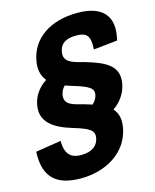

<svg xmlns="http://www.w3.org/2000/svg" viewBox="-163 -834 920 1138"><g transform="rotate(-15 297.0 -265.0)"><path d="M-25.5 -9.5C-33.5 155 50 212 191.5 212C343.5 212 479.5 133.5 507.5 -10C518.5 -66 507.5 -104 481.5 -132.5C527.5 -164 560 -209 571 -265.5C592.5 -376 507.5 -414 385.5 -449.5C318.5 -466.5 262 -479 275 -544.5C284.5 -594 322 -613.5 381 -613.5C442.5 -613.5 468 -592.5 461.5 -506.5L608 -522C645 -668.5 573.5 -741.5 423 -741.5C253 -741.5 140 -659.5 116 -534C104.5 -476.5 116.5 -435.5 142 -405.5C93.5 -374.5 62 -330 52 -277.5C31 -170 116.5 -121 218 -90C316.5 -60.5 348 -43 338.5 5.5C330.5 47 297.5 78.5 228.5 78.5C183.5 78.5 130 65 131 -34ZM213 -295.5C216.5 -315.5 226 -332 239.5 -345C252 -340.5 265 -336 278.5 -332C377.5 -302.5 408.5 -285 400.5 -244.5C397 -226 386.5 -208 369.5 -193L324 -207C257.5 -224 201 -234.5 213 -295.5Z"/></g></svg>

Font: Monaspace Neon ExtraBold
Style: Italic
Weight: 800
Italic angle: -11°
Designer: Riley Cran & the Lettermatic Team
Foundry: Lettermatic
Version: Version 1.200 (Monaspace Neon)